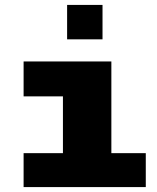

<svg xmlns="http://www.w3.org/2000/svg" viewBox="-20 -761 640 781"><path d="M236 0V-369H76V-511H433V0ZM76 0V-138H573V0ZM253 -601V-741H397V-601Z"/></svg>

Font: Chivo Mono Black
Style: Regular
Weight: 900
Designer: Hector Gatti
Foundry: Omnibus-Type
Version: Version 1.008